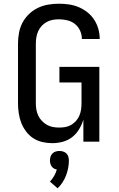

<svg xmlns="http://www.w3.org/2000/svg" viewBox="-20 -763 640 1034"><path d="M262 8Q235 8 208.5 2Q182 -4 159.5 -18.5Q137 -33 120.5 -55Q104 -77 94.5 -101.5Q85 -126 81 -153Q77 -180 77 -206V-529Q77 -558 82.5 -587Q88 -616 101.5 -641.5Q115 -667 136.5 -687.5Q158 -708 184 -720.5Q210 -733 239 -738Q268 -743 298 -743Q325 -743 352 -739Q379 -735 404 -724.5Q429 -714 450.5 -697Q472 -680 487 -657Q502 -634 509.5 -607.5Q517 -581 517 -554V-553H421Q421 -576 411.5 -597.5Q402 -619 384 -633.5Q366 -648 343 -653.5Q320 -659 298 -659Q280 -659 263.5 -656Q247 -653 231.5 -644.5Q216 -636 204.5 -623.5Q193 -611 186 -595.5Q179 -580 176 -563Q173 -546 173 -529V-206Q173 -189 176 -172Q179 -155 186.5 -139.5Q194 -124 206 -111.5Q218 -99 233 -90.5Q248 -82 265 -79Q282 -76 299 -76Q316 -76 332.5 -79Q349 -82 363.5 -90.5Q378 -99 389.5 -112Q401 -125 407.5 -140.5Q414 -156 416.5 -172.5Q419 -189 419 -206V-319H300V-403H515V0H429V-119Q421 -92 406 -67Q391 -42 368.5 -24.5Q346 -7 318 0.5Q290 8 262 8ZM290 251 249 215Q262 201 271.5 184.5Q281 168 286 150Q278 149 270.5 144.5Q263 140 258 133Q253 126 251 117.5Q249 109 249 101Q249 91 252 81Q255 71 262.5 63.5Q270 56 280 53Q290 50 300 50Q310 50 320 53Q330 56 337.5 63.5Q345 71 348 81Q351 91 351 101Q351 122 347 142.5Q343 163 335.5 182.5Q328 202 316.5 219.5Q305 237 290 251Z"/></svg>

Font: Iosevka Aile Medium
Style: Regular
Weight: 500
Designer: Belleve Invis
Foundry: Belleve Invis
Version: Version 27.3.5; ttfautohint (v1.8.4)